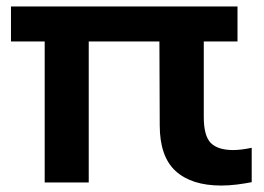

<svg xmlns="http://www.w3.org/2000/svg" viewBox="-20 -565 818 595"><path d="M118.5 0.5V-436.5H14V-545H716V-436.5H611.5V-202.5Q611.5 -144 633.2 -122Q655 -100 702.5 -100Q726.5 -100 760 -107V-0.5Q740.5 3.5 714.8 6.8Q689 10 666 10Q573.5 10 524.2 -35Q475 -80 475 -177L474 -436.5H255V0.5Z"/></svg>

Font: Encode Sans Expanded SemiBold
Style: Regular
Weight: 600
Width: 7
Designer: Multiple Designers
Foundry: Impallari Type
Version: Version 3.000; ttfautohint (v1.8.3) -l 8 -r 50 -G 200 -x 14 